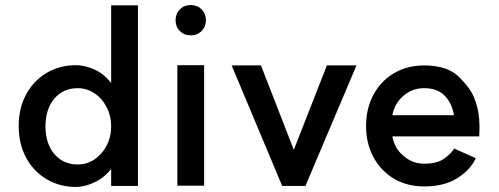

<svg xmlns="http://www.w3.org/2000/svg" viewBox="-20 -727 1977 760"><path d="M54 -228Q54 -298 83 -352.5Q112 -407 164 -438Q216 -469 281 -469Q315 -469 353.5 -452Q392 -435 420 -398V-706H526V9H420V-58Q391 -22 352.5 -4.5Q314 13 281 13Q216 13 164 -18Q112 -49 83 -103.5Q54 -158 54 -228ZM420 -227Q420 -268 402 -303Q384 -338 353.5 -358Q323 -378 288 -378Q230 -378 195 -336.5Q160 -295 160 -227Q160 -159 195 -117.5Q230 -76 288 -76Q324 -76 354 -96Q384 -116 402 -150.5Q420 -185 420 -227Z M788 -469V8H682V-469ZM795 -647Q795 -621 778 -604Q761 -587 735 -587Q709 -587 692 -604Q675 -621 675 -647Q675 -673 692 -690Q709 -707 735 -707Q761 -707 778 -690Q795 -673 795 -647Z M1189 9H1097L897 -468H1013L1143 -134L1274 -468H1391Z M1429 -228Q1429 -298 1458.5 -352.5Q1488 -407 1540 -437.5Q1592 -468 1659 -468Q1752 -468 1798 -421.5Q1844 -375 1857 -339Q1878 -290 1878 -222L1877 -187H1533Q1542 -139 1578 -109Q1614 -79 1659 -79Q1710 -79 1738 -99Q1766 -119 1778 -139L1863 -101Q1843 -55 1790.5 -22Q1738 11 1659 11Q1592 11 1540 -19.5Q1488 -50 1458.5 -104.5Q1429 -159 1429 -228ZM1659 -378Q1612 -378 1577 -348Q1542 -318 1533 -271H1777Q1769 -319 1740 -348.5Q1711 -378 1659 -378Z"/></svg>

Font: SUITE
Style: Bold
Weight: 700
Designer: Sun
Foundry: Sun
Version: Version 2.040